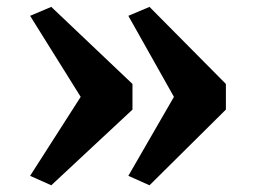

<svg xmlns="http://www.w3.org/2000/svg" viewBox="-20 -578 734 558"><path d="M414.5 -558 636.5 -334V-259.5L414.5 -39.5L353 -67L485.5 -296.5L353 -532ZM129 -558 365 -334V-259.5L129 -39.5L67.5 -67L214.5 -296.5L67.5 -532Z"/></svg>

Font: Merriweather 24pt SemiCondensed Black
Style: Regular
Weight: 900
Width: 4
Designer: Eben Sorkin
Foundry: Eben Sorkin
Version: Version 2.100